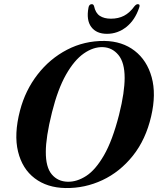

<svg xmlns="http://www.w3.org/2000/svg" viewBox="-20 -914 780 945"><path d="M494.5 -712.5Q582 -711 642.8 -664Q703.5 -617 726.5 -534Q749.5 -451 724 -341.5Q697.5 -227 634 -147.5Q570.5 -68 484.2 -27.5Q398 13 302.5 11.5Q212 10 150.8 -36.5Q89.5 -83 68.8 -168Q48 -253 78.5 -370Q104.5 -469.5 164.8 -547.2Q225 -625 310 -669.2Q395 -713.5 494.5 -712.5ZM313.5 -19.5Q358.5 -18.5 404.2 -48Q450 -77.5 491.8 -149.8Q533.5 -222 566 -349Q580.5 -407 587 -451.8Q593.5 -496.5 593.5 -530.5Q593.5 -606.5 562.8 -643.5Q532 -680.5 486 -682Q439.5 -683.5 392.5 -650.8Q345.5 -618 305 -546.8Q264.5 -475.5 236 -361.5Q220 -297.5 212.8 -249.8Q205.5 -202 205.5 -167Q205 -91 234.8 -55.8Q264.5 -20.5 313.5 -19.5ZM526 -822Q562.5 -822 590.5 -836.5Q618.5 -851 642 -883.5Q650.5 -893.5 658 -893.5Q671.5 -893.5 665 -876.5Q644.5 -815 601.8 -781.2Q559 -747.5 506.5 -747.5Q454.5 -747.5 429.2 -781.2Q404 -815 415.5 -876.5Q418.5 -893.5 432 -893.5Q440 -893.5 443 -883.5Q450 -850 471.2 -836Q492.5 -822 526 -822Z"/></svg>

Font: Fraunces 72pt SemiBold
Style: Italic
Weight: 600
Italic angle: -16°
Version: Version 1.000;[b76b70a41]